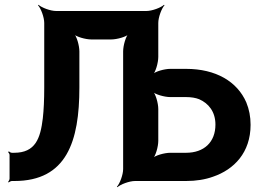

<svg xmlns="http://www.w3.org/2000/svg" viewBox="-20 -757 1097 803"><path d="M312 -391V-542C312 -566 301 -606 288 -618L286 -616C298 -603 338 -592 362 -592H445C469 -592 509 -603 521 -616L519 -618C506 -606 495 -566 495 -542V-50C495 -26 481 11 469 24L471 26C484 14 521 0 545 0H758C800 0 838 -6 871 -18C959 -48 1028 -119 1028 -235C1028 -269 1022 -300 1010 -329C972 -416 883 -469 758 -469H692C668 -469 628 -458 616 -445L618 -443C631 -455 642 -495 642 -519V-661C642 -685 656 -722 668 -735L666 -737C653 -725 616 -711 592 -711H215C191 -711 154 -725 141 -737L139 -735C151 -722 165 -685 165 -661V-391C165 -340 163 -297 159 -262C149 -178 128 -118 39 -118H30C25 -118 19 -122 17 -124L14 -121C16 -119 20 -113 20 -109V-10C20 -5 16 1 14 4L16 6C19 4 25 0 30 0H40C259 0 312 -166 312 -391ZM692 -351H758C779 -351 798 -348 813 -342C852 -325 881 -290 881 -236C881 -162 833 -118 758 -118H692C668 -118 628 -107 616 -94L618 -92C631 -104 642 -144 642 -168V-301C642 -325 631 -365 618 -377L616 -375C628 -362 668 -351 692 -351Z"/></svg>

Font: Asimov
Style: Edge
Weight: 500
Designer: Google
Version: Version 2.000980: 2014